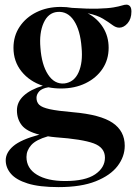

<svg xmlns="http://www.w3.org/2000/svg" viewBox="-20 -552 571 805"><path d="M235.5 -181Q208 -181 183 -186Q155.5 -181.5 144.2 -168.8Q133 -156 133 -142Q133 -124 144.2 -112.8Q155.5 -101.5 188.5 -94.2Q221.5 -87 286 -81.5Q401.5 -71.5 452.2 -37Q503 -2.5 503 59Q503 104.5 473 144Q443 183.5 381.5 208Q320 232.5 225.5 232.5Q144.5 232.5 96 217.2Q47.5 202 25.8 176.5Q4 151 4 120Q4 88 35.5 60.8Q67 33.5 145 12.5Q91.5 -1 71.2 -27Q51 -53 51 -89.5Q51 -124.5 79.5 -150.8Q108 -177 159.5 -192.5Q104 -210.5 70.2 -252.5Q36.5 -294.5 36.5 -351.5Q36.5 -401.5 62.5 -440.2Q88.5 -479 133.2 -501Q178 -523 234.5 -523Q259 -523 282 -519Q349.5 -514.5 391.2 -515.8Q433 -517 456 -521Q479 -525 490.8 -528.8Q502.5 -532.5 510 -532.5Q519 -532.5 525 -525.8Q531 -519 531 -503.5Q531 -473 515 -454.5Q499 -436 480 -436Q466 -436 450.8 -447.5Q435.5 -459 411.8 -473.5Q388 -488 347.5 -496.5Q388.5 -474.5 412 -437Q435.5 -399.5 435.5 -351.5Q435.5 -302 409.8 -263.5Q384 -225 338.8 -203Q293.5 -181 235.5 -181ZM249.5 -202Q291 -207 309.5 -248.8Q328 -290.5 322 -353Q316.5 -425.5 290 -465.5Q263.5 -505.5 220.5 -502Q182 -498.5 163 -456.2Q144 -414 149.5 -352Q154.5 -281 181.2 -239.8Q208 -198.5 249.5 -202ZM91 106Q91 154 134.8 180.5Q178.5 207 253 207Q337.5 207 378.8 179Q420 151 420 109Q420 66.5 372.5 49Q325 31.5 213 23.5Q196 22 181 19.5Q130.5 34 110.8 56.5Q91 79 91 106Z"/></svg>

Font: Newsreader 72pt Medium
Style: Regular
Weight: 500
Designer: Hugues Gentile
Foundry: Production Type
Version: Version 1.003; ttfautohint (v1.8.3)